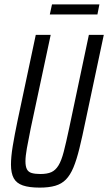

<svg xmlns="http://www.w3.org/2000/svg" viewBox="-20 -847 493 875"><path d="M161 8Q113 8 84 -2Q55 -12 42.5 -35Q30 -58 30 -97Q30 -132 38 -181Q46 -230 60 -297L143 -688H211L120 -262Q109 -208 102.5 -171.5Q96 -135 96 -112Q96 -89 102.5 -76Q109 -63 124.5 -58.5Q140 -54 164 -54Q195 -54 214 -62.5Q233 -71 246.5 -93Q260 -115 270.5 -155.5Q281 -196 295 -262L385 -688H453L370 -297Q355 -224 342 -171Q329 -118 314.5 -83.5Q300 -49 280.5 -29Q261 -9 232 -0.5Q203 8 161 8ZM207 -781 217 -827H433L424 -781Z"/></svg>

Font: Saira ExtraCondensed
Style: Italic
Weight: 400
Width: 2
Italic angle: -12°
Designer: Hector Gatti with collaboration of the Omnibus-Type team
Foundry: Omnibus-Type
Version: Version 1.101